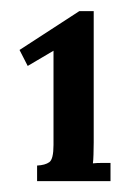

<svg xmlns="http://www.w3.org/2000/svg" viewBox="-20 -558 249 352"><path d="M48 -225.9V-254.5Q62.7 -255.2 70.4 -260.7Q78.1 -266.2 78.1 -292.3V-465L30.8 -437.1L15.8 -466.4L125.4 -537.6H151.8V-296.7Q151.8 -285.3 151.4 -274.7Q151.1 -264 150.3 -258.5Q156.9 -259.3 167.2 -259.3Q177.5 -259.3 182.6 -259.3V-225.9Z"/></svg>

Font: Parastoo
Style: Regular
Weight: 400
Foundry: Saber Rastikerdar (saber.rastikerdar@gmail.com)
Version: Version 3.000